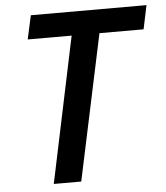

<svg xmlns="http://www.w3.org/2000/svg" viewBox="-52 -760 698 806"><g transform="rotate(-5 297.5 -357.0)"><path d="M257.8 0H142.1L271 -613.8H85.9L107.9 -713.9H595.2L574.2 -613.8H388.2Z"/></g></svg>

Font: Open Sans Semibold
Style: Italic
Weight: 600
Italic angle: -12°
Foundry: Ascender Corporation
Version: Version 1.10